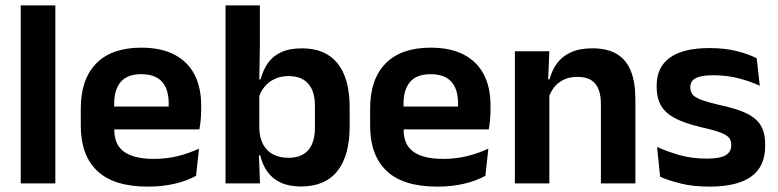

<svg xmlns="http://www.w3.org/2000/svg" viewBox="-20 -681 2888 713"><path d="M57 0V-661H185.5V0Z M529 12Q403 12 341.5 -46Q280 -104 280 -214V-278Q280 -387 337.5 -445.5Q395 -504 504.5 -504Q578.5 -504 628 -478Q677.5 -452 702.2 -404.2Q727 -356.5 727 -290V-272.5Q727 -254.5 725.2 -235.8Q723.5 -217 720.5 -200.5H604.5Q606 -228 606.2 -252.8Q606.5 -277.5 606.5 -297.5Q606.5 -332 595.5 -356.2Q584.5 -380.5 562 -393Q539.5 -405.5 504.5 -405.5Q453 -405.5 428.5 -377Q404 -348.5 404 -296V-250.5L404.5 -236V-197.5Q404.5 -174.5 411.8 -155Q419 -135.5 436 -121.2Q453 -107 481.2 -99Q509.5 -91 552 -91Q598 -91 639.8 -101.2Q681.5 -111.5 719 -129L708 -28Q674.5 -9.5 629.2 1.2Q584 12 529 12ZM348 -200.5V-285.5H694.5V-200.5Z M1097.5 11.5Q1053.5 11.5 1022.8 -2.8Q992 -17 973.2 -43Q954.5 -69 946.5 -104H910L943 -202Q944.5 -167 958 -143Q971.5 -119 995.5 -107Q1019.5 -95 1051 -95Q1099.5 -95 1124.5 -123.2Q1149.5 -151.5 1149.5 -208V-287.5Q1149.5 -342.5 1124.5 -370.5Q1099.5 -398.5 1051 -398.5Q1022.5 -398.5 1000 -387.8Q977.5 -377 962.5 -359Q947.5 -341 941 -317.5L912 -386.5H948Q956 -418.5 973.5 -444.8Q991 -471 1022.2 -486.2Q1053.5 -501.5 1102 -501.5Q1188.5 -501.5 1233.5 -445.8Q1278.5 -390 1278.5 -281V-213Q1278.5 -103 1233 -45.8Q1187.5 11.5 1097.5 11.5ZM817.5 0V-661H945V-510L942.5 -360.5L943 -345V-150.5L941 -120L945.5 0Z M1603.5 12Q1477.5 12 1416 -46Q1354.5 -104 1354.5 -214V-278Q1354.5 -387 1412 -445.5Q1469.5 -504 1579 -504Q1653 -504 1702.5 -478Q1752 -452 1776.8 -404.2Q1801.5 -356.5 1801.5 -290V-272.5Q1801.5 -254.5 1799.8 -235.8Q1798 -217 1795 -200.5H1679Q1680.5 -228 1680.8 -252.8Q1681 -277.5 1681 -297.5Q1681 -332 1670 -356.2Q1659 -380.5 1636.5 -393Q1614 -405.5 1579 -405.5Q1527.5 -405.5 1503 -377Q1478.5 -348.5 1478.5 -296V-250.5L1479 -236V-197.5Q1479 -174.5 1486.2 -155Q1493.5 -135.5 1510.5 -121.2Q1527.5 -107 1555.8 -99Q1584 -91 1626.5 -91Q1672.5 -91 1714.2 -101.2Q1756 -111.5 1793.5 -129L1782.5 -28Q1749 -9.5 1703.8 1.2Q1658.5 12 1603.5 12ZM1422.5 -200.5V-285.5H1769V-200.5Z M2211.5 0V-294.5Q2211.5 -325.5 2203.2 -348Q2195 -370.5 2176 -383Q2157 -395.5 2124 -395.5Q2095 -395.5 2073.2 -385Q2051.5 -374.5 2037.8 -356.8Q2024 -339 2017 -316.5L1997 -386.5H2021Q2029 -419 2047.8 -445Q2066.5 -471 2098.8 -486.2Q2131 -501.5 2179.5 -501.5Q2236 -501.5 2271 -480.2Q2306 -459 2322.8 -417Q2339.5 -375 2339.5 -313V0ZM1892 0V-490.5H2020L2015 -371L2020 -360.5V0Z M2614 12Q2555 12 2509.2 0.8Q2463.5 -10.5 2431.5 -24.5L2420 -135.5Q2458 -118 2503.8 -105Q2549.5 -92 2604.5 -92Q2652.5 -92 2674 -104.2Q2695.5 -116.5 2695.5 -141V-144Q2695.5 -160.5 2685.8 -171Q2676 -181.5 2651.5 -190.2Q2627 -199 2582.5 -209Q2521 -223.5 2485.2 -242.8Q2449.5 -262 2434 -290.2Q2418.5 -318.5 2418.5 -358V-362.5Q2418.5 -432 2468 -467.2Q2517.5 -502.5 2614.5 -502.5Q2672 -502.5 2716.2 -491.2Q2760.5 -480 2790 -464.5L2801.5 -362.5Q2766.5 -379 2723 -390.2Q2679.5 -401.5 2629.5 -401.5Q2597 -401.5 2578.2 -396.2Q2559.5 -391 2551.5 -381.5Q2543.5 -372 2543.5 -358.5V-356Q2543.5 -341 2552.2 -330Q2561 -319 2584.5 -310.2Q2608 -301.5 2650.5 -291.5Q2712.5 -278.5 2750 -261Q2787.5 -243.5 2804.5 -216.2Q2821.5 -189 2821.5 -145V-139Q2821.5 -63 2770 -25.5Q2718.5 12 2614 12Z"/></svg>

Font: Anek Tamil SemiBold
Style: Regular
Weight: 600
Version: Version 1.003